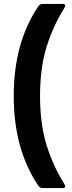

<svg xmlns="http://www.w3.org/2000/svg" viewBox="-20 -834 367 978"><path d="M306 100Q312 110 312 116Q312 119 309 121.5Q306 124 300 124H199Q191 124 186 121.5Q181 119 176 113Q50 -72 50 -345Q50 -618 176 -803Q181 -809 186 -811.5Q191 -814 199 -814H300Q306 -814 309 -811.5Q312 -809 312 -806Q312 -800 306 -790Q252 -705 218 -597.5Q184 -490 184 -345Q184 -200 218 -92.5Q252 15 306 100Z"/></svg>

Font: LINE Seed Sans KR Bold
Style: Regular
Weight: 700
Designer: LINE BX Design & Sandoll Inc & Dalton Maag Ltd
Foundry: Sandoll Inc.
Version: Version 1.000